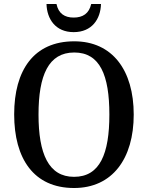

<svg xmlns="http://www.w3.org/2000/svg" viewBox="-20 -932 742 962"><path d="M349 -771C441 -771 484 -837 486 -912H437C426 -864 395 -844 349 -844C304 -844 273 -864 263 -912H213C215 -837 258 -771 349 -771ZM351 10C543 10 650 -137 650 -358C650 -580 543 -725 352 -725C149 -725 51 -580 51 -359C51 -137 149 10 351 10ZM351 -46C223 -46 173 -162 173 -358C173 -555 223 -669 352 -669C481 -669 528 -555 528 -358C528 -162 481 -46 351 -46Z"/></svg>

Font: Noto Serif SemiCondensed Medium
Style: Regular
Weight: 500
Width: 4
Designer: Monotype Design Team
Foundry: Monotype Imaging Inc.
Version: Version 2.014